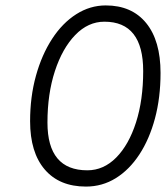

<svg xmlns="http://www.w3.org/2000/svg" viewBox="-20 -680 612 708"><path d="M91 -233Q91 -323 112.5 -400.5Q134 -478 172 -536.5Q210 -595 261 -627.5Q312 -660 370 -660Q466 -660 519 -595Q572 -530 572 -411Q572 -320 551.5 -243.5Q531 -167 494 -110.5Q457 -54 407 -23Q357 8 297 8Q199 8 145 -55Q91 -118 91 -233ZM508 -418Q508 -600 365 -600Q305 -600 257.5 -551Q210 -502 182.5 -418Q155 -334 155 -228Q155 -52 302 -52Q362 -52 408.5 -99Q455 -146 481.5 -228.5Q508 -311 508 -418Z"/></svg>

Font: Overused Grotesk Book
Style: Italic
Weight: 350
Italic angle: -10°
Version: Version 0.003